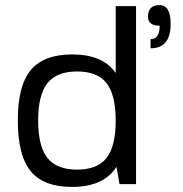

<svg xmlns="http://www.w3.org/2000/svg" viewBox="-20 -725 721 755"><path d="M263 10Q151 10 100.5 -52Q50 -114 50 -251Q50 -388 101 -449.5Q152 -511 264 -511Q385 -511 435 -438V-701H515V-1H450L438 -69Q388 10 263 10ZM166.5 -104Q203 -58 283 -58Q363 -58 399 -104Q435 -150 435 -251Q435 -352 399 -398Q363 -444 283 -444Q203 -444 166.5 -398Q130 -352 130 -251Q130 -150 166.5 -104ZM607 -705Q651 -705 651 -631Q651 -535 572 -535V-571Q608 -571 608 -624Q562 -624 562 -659Q562 -705 607 -705Z"/></svg>

Font: Fivo Sans
Style: Regular
Weight: 400
Designer: Alexander Slobzheninov
Foundry: Alexander Slobzheninov
Version: 1.0